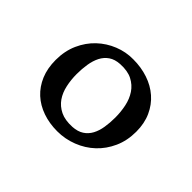

<svg xmlns="http://www.w3.org/2000/svg" viewBox="-84 -841 668 668"><g transform="rotate(45 250.0 -507.0)"><path d="M241.2 -324.7Q202.6 -324.7 169.7 -336.2Q136.7 -347.7 112.8 -369.6Q88.9 -391.6 75.4 -423.6Q62 -455.6 62 -496.6Q62 -540.5 77.9 -576.2Q93.8 -611.8 120.4 -637Q147 -662.1 181.2 -675.8Q215.3 -689.5 252 -689Q290.5 -689 324.2 -677.7Q357.9 -666.5 383.1 -644.5Q408.2 -622.6 422.6 -590.8Q437 -559.1 437 -518.1Q437 -474.1 420.9 -438.5Q404.8 -402.8 377.9 -377.7Q351.1 -352.5 315.4 -338.6Q279.8 -324.7 241.2 -324.7ZM268.1 -373Q292.5 -374.5 308.6 -385Q324.7 -395.5 334 -412.8Q343.3 -430.2 346.9 -452.9Q350.6 -475.6 350.6 -501.5Q350.6 -529.3 345 -555.9Q339.4 -582.5 325.7 -603Q312 -623.5 289.1 -635.3Q266.1 -647 231 -645Q206.5 -643.6 190.4 -632.6Q174.3 -621.6 165 -603.5Q155.8 -585.4 152.1 -562Q148.4 -538.6 148.4 -513.2Q148.4 -485.4 154.1 -459.2Q159.7 -433.1 173.3 -413.3Q187 -393.6 210 -382.3Q232.9 -371.1 268.1 -373Z"/></g></svg>

Font: Donegal One
Style: Regular
Weight: 400
Designer: Gary Lonergan
Foundry: Sorkin Type Co.
Version: Version 1.004